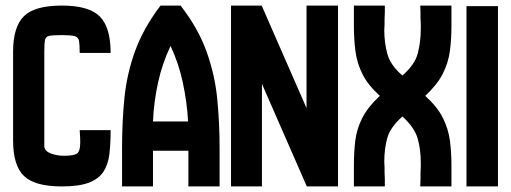

<svg xmlns="http://www.w3.org/2000/svg" viewBox="-20 -669 1835 689"><path d="M202 0Q105 0 66 -37.5Q27 -75 27 -165V-484Q27 -572 65.5 -610.5Q104 -649 202 -649Q299 -649 338 -610Q377 -571 377 -479H266Q266 -509 263.5 -522.5Q261 -536 247.5 -539.5Q234 -543 202 -543Q171 -543 157.5 -540.5Q144 -538 141.5 -525.5Q139 -513 139 -484V-143Q141 -126 163 -118Q185 -110 210 -110Q243 -110 255.5 -117.5Q268 -125 268 -159Q268 -167 267.5 -176.5Q267 -186 266 -202H377Q377 -154 372.5 -116Q368 -78 351 -52.5Q334 -27 299 -13.5Q264 0 202 0Z M418 0V-139Q418 -232 426.5 -317.5Q435 -403 464.5 -485Q494 -567 556 -649H628Q691 -568 721 -484.5Q751 -401 759.5 -315Q768 -229 768 -139V0H656V-128H529V0ZM529 -233H655Q651 -303 636 -373Q621 -443 592 -504Q562 -441 547 -372Q532 -303 529 -233Z M809 0V-649H919L1080 -281V-649H1193V0H1081L920 -368V0Z M1250 0V-75Q1250 -123 1255 -164.5Q1260 -206 1280 -245.5Q1300 -285 1343 -325Q1300 -364 1280.5 -403.5Q1261 -443 1255.5 -485.5Q1250 -528 1250 -575V-649H1361V-625L1360 -600V-581L1359 -562Q1359 -516 1370 -475.5Q1381 -435 1424 -398Q1469 -437 1479.5 -478.5Q1490 -520 1490 -566V-583L1489 -602V-626L1488 -649H1600V-575Q1600 -529 1594.5 -486.5Q1589 -444 1569 -404.5Q1549 -365 1506 -325Q1550 -285 1569.5 -245.5Q1589 -206 1594.5 -164.5Q1600 -123 1600 -75V0H1488L1489 -25V-49L1490 -68V-85Q1490 -132 1479 -171.5Q1468 -211 1424 -251Q1381 -213 1370 -174.5Q1359 -136 1359 -88L1360 -69V-50L1361 -26V0Z M1654 0V-647H1767V0Z"/></svg>

Font: New Amsterdam
Style: Regular
Weight: 400
Designer: Vladimir Nikolic
Foundry: Vladimir Nikolic
Version: Version 1.000; ttfautohint (v1.8.4.7-5d5b)